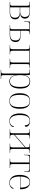

<svg xmlns="http://www.w3.org/2000/svg" viewBox="2132 -2718 826 5130"><g transform="rotate(90 2545.0 -153.0)"><path d="M29 0H309C435 0 497 -54 497 -144C497 -222 459 -264 352 -276V-278C433 -290 477 -335 477 -401C477 -488 427 -536 302 -536H29V-526H60C121 -526 134 -520 134 -453V-83C134 -15 121 -10 59 -10H29ZM289 -279H176V-526H300C402 -526 434 -475 434 -401C434 -330 381 -279 289 -279ZM300 -10H176V-269H296C399 -269 454 -230 454 -143C454 -58 416 -10 300 -10Z M653 0H919C1043 0 1103 -59 1103 -157C1103 -268 1017 -292 908 -292H802V-453C802 -520 817 -526 873 -526H893V-536H556L551 -385H561L566 -467C569 -512 585 -522 632 -522H760V-83C760 -15 748 -10 685 -10H653ZM894 -10H802V-282H906C1015 -282 1060 -247 1060 -156C1060 -52 1018 -10 894 -10Z M1189 0H1434V-10H1413C1348 -10 1336 -15 1336 -83V-522H1650V-83C1650 -15 1637 -10 1573 -10H1551V0H1796V-10H1767C1704 -10 1692 -15 1692 -83V-453C1692 -520 1702 -526 1768 -526H1796V-536H1189V-526H1220C1282 -526 1294 -520 1294 -453V-83C1294 -15 1282 -10 1218 -10H1189Z M1849 240H2091V230H2057C1997 230 1987 222 1987 151V2C1987 -63 1987 -121 1986 -150H1988C2008 -47 2066 10 2152 10C2272 10 2346 -81 2346 -276C2346 -458 2284 -546 2151 -546C2062 -546 2005 -484 1988 -393H1986V-536H1830V-526H1867C1937 -526 1945 -518 1945 -451V152C1945 222 1935 230 1875 230H1849ZM2150 -5C2032 -5 1987 -104 1987 -277C1987 -430 2030 -531 2148 -531C2261 -531 2303 -449 2303 -272C2303 -93 2250 -5 2150 -5Z M2678 10C2814 10 2886 -79 2886 -267C2886 -458 2812 -543 2682 -543C2543 -543 2471 -454 2471 -267C2471 -79 2549 10 2678 10ZM2678 0C2563 0 2514 -89 2514 -267C2514 -451 2562 -533 2682 -533C2794 -533 2843 -455 2843 -267C2843 -95 2800 0 2678 0Z M3214 10C3316 10 3371 -51 3371 -89C3371 -102 3367 -111 3358 -116C3343 -51 3299 -1 3217 0C3124 1 3054 -85 3054 -265C3054 -470 3118 -533 3211 -533C3292 -533 3329 -479 3329 -401C3352 -401 3367 -413 3367 -435C3367 -495 3304 -543 3214 -543C3098 -543 3011 -475 3011 -264C3011 -76 3100 10 3214 10Z M3435 0H3682V-10H3659C3594 -10 3582 -15 3582 -83V-117L3918 -409V-83C3918 -15 3905 -10 3842 -10H3818V0H4065V-10H4035C3972 -10 3960 -15 3960 -83V-453C3960 -520 3971 -526 4035 -526H4065V-536H3820V-526H3843C3906 -526 3918 -520 3918 -453V-428L3582 -136V-453C3582 -520 3595 -526 3655 -526H3682V-536H3435V-526H3466C3528 -526 3540 -520 3540 -453V-83C3540 -15 3529 -10 3462 -10H3435Z M4217 0H4470V-10H4441C4375 -10 4363 -15 4363 -83V-522H4484C4537 -522 4553 -511 4556 -459L4561 -385H4571L4565 -536H4119L4114 -385H4124L4128 -460C4131 -510 4148 -522 4201 -522H4321V-83C4321 -15 4310 -10 4244 -10H4217Z M4863 10C4966 10 5020 -51 5020 -86C5020 -96 5016 -103 5008 -107C4987 -40 4940 0 4864 0C4760 0 4695 -86 4697 -277H5037V-294C5037 -452 4966 -543 4852 -543C4724 -543 4653 -451 4653 -262C4653 -88 4733 10 4863 10ZM4993 -287H4697C4704 -440 4745 -533 4851 -533C4945 -533 4992 -438 4993 -287Z"/></g></svg>

Font: Noto Serif Display ExtraLight
Style: Regular
Weight: 200
Designer: Monotype Design Team
Foundry: Monotype Imaging Inc.
Version: Version 2.009